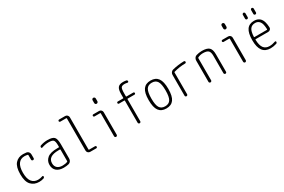

<svg xmlns="http://www.w3.org/2000/svg" viewBox="115 -1986 4770 3221"><g transform="rotate(-30 2500.0 -375.0)"><path d="M286.1 9.8Q190.4 9.8 131.3 -53.2Q72.3 -116.2 72.3 -259.8Q72.3 -402.3 128.9 -466.3Q185.5 -530.3 281.2 -530.3Q312.5 -530.3 346.7 -525.4Q372.1 -521.5 387.2 -501Q402.3 -480.5 402.3 -454.1V-381.8Q402.3 -372.1 395 -365.2Q387.7 -358.4 377.9 -358.4Q367.2 -358.4 359.4 -365.2Q351.6 -372.1 351.6 -381.8V-468.8Q351.6 -478.5 344.7 -480.5Q314.5 -488.3 284.2 -488.3Q207 -488.3 165.5 -430.7Q124 -373 124 -259.8Q124 -145.5 166.5 -88.4Q209 -31.2 288.1 -31.2Q333 -31.2 375 -46.9Q381.8 -49.8 388.2 -45.9Q394.5 -42 394.5 -34.2Q394.5 -10.7 374 -3.9Q332 9.8 286.1 9.8Z M828.1 -288.1Q626 -288.1 626 -152.3Q626 -94.7 661.6 -63Q697.3 -31.2 761.7 -31.2Q816.4 -31.2 856.4 -47.9Q864.3 -50.8 864.3 -59.6V-279.3Q864.3 -288.1 855.5 -288.1ZM761.7 9.8Q672.9 9.8 624 -32.7Q575.2 -75.2 575.2 -151.9Q575.2 -228.5 633.8 -278.3Q692.4 -328.1 828.1 -328.1H855.5Q864.3 -328.1 864.3 -335.9V-365.2Q864.3 -441.4 842.8 -464.8Q821.3 -488.3 752 -488.3Q686.5 -488.3 618.2 -463.9Q610.4 -461.9 604 -465.8Q597.7 -469.7 597.7 -477.5Q597.7 -502 618.2 -507.8Q686.5 -530.3 752 -530.3Q848.6 -530.3 881.8 -495.6Q915 -460.9 915 -355.5V-79.1Q915 -51.8 899.9 -30.3Q884.8 -8.8 861.3 -2Q815.4 9.8 761.7 9.8Z M1095.7 -689.5Q1087.9 -689.5 1081.5 -695.8Q1075.2 -702.1 1075.2 -710Q1075.2 -717.8 1081.5 -724.1Q1087.9 -730.5 1095.7 -730.5H1213.9Q1237.3 -730.5 1254.4 -713.4Q1271.5 -696.3 1271.5 -672.9V-49.8Q1271.5 -41 1280.3 -41H1394.5Q1402.3 -41 1408.7 -34.7Q1415 -28.3 1415 -20Q1415 -11.7 1409.2 -5.9Q1403.3 0 1394.5 0H1276.4Q1252.9 0 1235.8 -17.1Q1218.8 -34.2 1218.8 -56.6V-679.7Q1218.8 -688.5 1210 -689.5Z M1635.7 -478.5Q1627.9 -478.5 1622.1 -484.9Q1616.2 -491.2 1616.2 -499Q1616.2 -506.8 1622.1 -513.2Q1627.9 -519.5 1635.7 -519.5H1749Q1772.5 -519.5 1789.1 -502.9Q1805.7 -486.3 1805.7 -462.9V-26.4Q1805.7 -16.6 1797.9 -8.3Q1790 0 1779.8 0Q1769.5 0 1761.7 -7.8Q1753.9 -15.6 1753.9 -26.4V-469.7Q1753.9 -478.5 1745.1 -478.5ZM1744.1 -728.5Q1744.1 -741.2 1752.4 -750.5Q1760.7 -759.8 1773.9 -759.8Q1787.1 -759.8 1796.4 -751Q1805.7 -742.2 1805.7 -728.5V-675.8Q1805.7 -663.1 1796.4 -653.8Q1787.1 -644.5 1773.9 -644.5Q1760.7 -644.5 1752.4 -653.8Q1744.1 -663.1 1744.1 -675.8Z M2099.6 -459Q2091.8 -459 2085.9 -465.3Q2080.1 -471.7 2080.1 -480Q2080.1 -488.3 2085.9 -494.1Q2091.8 -500 2099.6 -500H2202.1Q2210 -500 2210 -508.8V-580.1Q2210 -668 2238.8 -704.1Q2267.6 -740.2 2337.9 -740.2Q2368.2 -740.2 2399.4 -734.4Q2420.9 -730.5 2419.9 -707Q2419.9 -699.2 2413.6 -694.3Q2407.2 -689.5 2399.4 -691.4Q2366.2 -698.2 2344.7 -698.2Q2294.9 -698.2 2277.8 -674.3Q2260.7 -650.4 2260.7 -565.4V-508.8Q2260.7 -500 2269.5 -500H2400.4Q2408.2 -500 2414.1 -494.1Q2419.9 -488.3 2419.9 -480Q2419.9 -471.7 2414.1 -465.3Q2408.2 -459 2400.4 -459H2269.5Q2260.7 -459 2260.7 -450.2V-25.4Q2260.7 -14.6 2253.4 -7.3Q2246.1 0 2236.3 0Q2225.6 0 2217.8 -7.3Q2210 -14.6 2210 -25.4V-450.2Q2210 -459 2202.1 -459Z M2855.5 -436Q2823.2 -488.3 2750 -488.3Q2676.8 -488.3 2644.5 -436Q2612.3 -383.8 2612.3 -259.8Q2612.3 -135.7 2644.5 -84Q2676.8 -32.2 2750 -32.2Q2823.2 -32.2 2855.5 -84Q2887.7 -135.7 2887.7 -259.8Q2887.7 -383.8 2855.5 -436ZM2893.6 -54.7Q2846.7 9.8 2750 9.8Q2653.3 9.8 2606.4 -54.7Q2559.6 -119.1 2559.6 -260.3Q2559.6 -401.4 2606.4 -465.8Q2653.3 -530.3 2750 -530.3Q2846.7 -530.3 2893.6 -465.8Q2940.4 -401.4 2940.4 -260.3Q2940.4 -119.1 2893.6 -54.7Z M3118.2 -25.4V-426.8Q3118.2 -453.1 3133.3 -473.6Q3148.4 -494.1 3171.9 -500Q3278.3 -527.3 3396.5 -530.3Q3405.3 -530.3 3411.6 -523.9Q3418 -517.6 3418 -508.8Q3418 -500 3412.1 -493.7Q3406.2 -487.3 3397.5 -487.3Q3286.1 -486.3 3175.8 -455.1Q3168 -453.1 3168 -445.3V-25.4Q3168 -14.6 3161.1 -7.3Q3154.3 0 3143.1 0Q3131.8 0 3125 -6.8Q3118.2 -13.7 3118.2 -25.4Z M3582 -25.4V-435.5Q3582 -462.9 3596.7 -484.9Q3611.3 -506.8 3634.8 -513.7Q3687.5 -529.3 3742.2 -530.3Q3842.8 -530.3 3882.3 -493.2Q3921.9 -456.1 3921.9 -365.2V-25.4Q3921.9 -14.6 3915 -7.3Q3908.2 0 3898.4 0Q3887.7 0 3879.9 -7.3Q3872.1 -14.6 3872.1 -25.4V-365.2Q3872.1 -433.6 3843.8 -460.9Q3815.4 -488.3 3742.2 -488.3Q3684.6 -488.3 3640.6 -464.8Q3633.8 -461.9 3633.8 -453.1V-25.4Q3633.8 -15.6 3626.5 -7.8Q3619.1 0 3607.9 0Q3596.7 0 3589.4 -7.3Q3582 -14.6 3582 -25.4Z M4135.7 -478.5Q4127.9 -478.5 4122.1 -484.9Q4116.2 -491.2 4116.2 -499Q4116.2 -506.8 4122.1 -513.2Q4127.9 -519.5 4135.7 -519.5H4249Q4272.5 -519.5 4289.1 -502.9Q4305.7 -486.3 4305.7 -462.9V-26.4Q4305.7 -16.6 4297.9 -8.3Q4290 0 4279.8 0Q4269.5 0 4261.7 -7.8Q4253.9 -15.6 4253.9 -26.4V-469.7Q4253.9 -478.5 4245.1 -478.5ZM4244.1 -728.5Q4244.1 -741.2 4252.4 -750.5Q4260.7 -759.8 4273.9 -759.8Q4287.1 -759.8 4296.4 -751Q4305.7 -742.2 4305.7 -728.5V-675.8Q4305.7 -663.1 4296.4 -653.8Q4287.1 -644.5 4273.9 -644.5Q4260.7 -644.5 4252.4 -653.8Q4244.1 -663.1 4244.1 -675.8Z M4753.9 -489.3Q4687.5 -489.3 4655.3 -444.8Q4623 -400.4 4619.1 -297.9Q4619.1 -290 4627 -290H4867.2Q4875 -290 4875 -298.8Q4872.1 -405.3 4839.8 -447.3Q4807.6 -489.3 4753.9 -489.3ZM4768.6 9.8Q4566.4 9.8 4567.4 -259.8Q4567.4 -399.4 4613.3 -464.8Q4659.2 -530.3 4753.9 -530.3Q4835.9 -530.3 4878.4 -476.6Q4920.9 -422.9 4925.8 -304.7Q4926.8 -281.2 4909.7 -265.1Q4892.6 -249 4869.1 -249H4627Q4619.1 -249 4619.1 -240.2Q4622.1 -130.9 4659.7 -81.1Q4697.3 -31.2 4771.5 -31.2Q4826.2 -31.2 4882.8 -51.8Q4890.6 -54.7 4897.5 -50.8Q4904.3 -46.9 4904.3 -39.1Q4904.3 -14.6 4882.8 -8.8Q4825.2 9.8 4768.6 9.8ZM4803.7 -710Q4803.7 -719.7 4811.5 -727.5Q4819.3 -735.4 4829.1 -735.4Q4838.9 -735.4 4846.7 -727.5Q4854.5 -719.7 4854.5 -710V-634.8Q4854.5 -624 4846.7 -617.2Q4838.9 -610.4 4829.1 -610.4Q4819.3 -610.4 4811.5 -617.2Q4803.7 -624 4803.7 -634.8ZM4643.6 -710Q4643.6 -719.7 4651.4 -727.5Q4659.2 -735.4 4668.9 -735.4Q4678.7 -735.4 4686.5 -727.5Q4694.3 -719.7 4694.3 -710V-634.8Q4694.3 -624 4686.5 -617.2Q4678.7 -610.4 4668.9 -610.4Q4659.2 -610.4 4651.4 -617.2Q4643.6 -624 4643.6 -634.8Z"/></g></svg>

Font: Rounded-X Mgen+ 1mn light
Style: Regular
Weight: 200
Designer: [Source Han Sans]
Ryoko NISHIZUKA  (kana & ideographs); Paul D. Hunt (Latin, Greek & Cyrillic); Wenlong ZHANG  (bopomofo
Version: Version 1.059.20150602